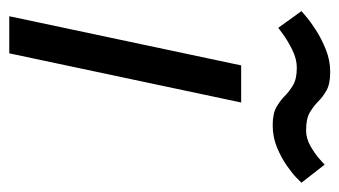

<svg xmlns="http://www.w3.org/2000/svg" viewBox="-179 -553 732 414"><g transform="rotate(90 187.0 -346.0)"><path d="M15 0 121 -500H201L95 0ZM4 -630Q4 -630 15 -639.5Q26 -649 44.5 -661Q63 -673 86.5 -682.5Q110 -692 135 -692Q161 -692 175 -684Q189 -676 199 -666Q209 -656 222.5 -648Q236 -640 261 -640Q279 -640 296 -650Q313 -660 324 -670Q335 -680 335 -680L374 -630Q374 -630 364.5 -620.5Q355 -611 338 -599Q321 -587 298.5 -577.5Q276 -568 250 -568Q225 -568 211 -576Q197 -584 187 -594Q177 -604 163.5 -612Q150 -620 126 -620Q107 -620 87 -610Q67 -600 53.5 -590Q40 -580 40 -580Z"/></g></svg>

Font: Epunda Sans
Style: Italic
Weight: 400
Italic angle: -12.0243°
Designer: Simon Atzbach
Foundry: typofactur
Version: Version 2.204; ttfautohint (v1.8.4.7-5d5b)